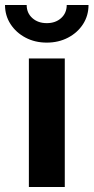

<svg xmlns="http://www.w3.org/2000/svg" viewBox="-65 -750 375 770"><path d="M50.8 0V-515.6H194.8V0ZM122.6 -579.1Q75.2 -579.1 37.4 -599.1Q-0.5 -619.1 -22.7 -653.3Q-44.9 -687.5 -44.9 -730H42Q42 -697.8 64.7 -677.5Q87.4 -657.2 122.6 -657.2Q157.7 -657.2 180.2 -677.5Q202.6 -697.8 202.6 -730H290Q290 -687.5 268.1 -653.3Q246.1 -619.1 208 -599.1Q169.9 -579.1 122.6 -579.1Z"/></svg>

Font: Inter Display
Style: Bold
Weight: 700
Designer: Rasmus Andersson
Foundry: rsms
Version: Version 4.001;git-9221beed3